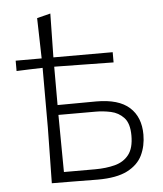

<svg xmlns="http://www.w3.org/2000/svg" viewBox="-50 -712 642 758"><g transform="rotate(-5 271.0 -333.0)"><path d="M125 0Q126 -56 126.8 -107.8Q127.5 -159.5 128.5 -220.5V-457Q102.5 -456.5 76.8 -455.5Q51 -454.5 25 -453.5V-494.5H128Q127 -537 126 -575.2Q125 -613.5 124 -654.5L177.5 -668Q176.5 -618.5 176 -580.2Q175.5 -542 174.5 -494.5H409.5V-454Q352.5 -455 293.8 -455.8Q235 -456.5 179.5 -457.5H174.5V-305.5Q208 -305.5 250 -306Q292 -306.5 328 -306.5Q416.5 -306.5 459.2 -268Q502 -229.5 502 -160Q502 -115 484.5 -78.5Q467 -42 424.5 -20.2Q382 1.5 307 1.5Q256 1 207.2 0.5Q158.5 0 125 0ZM176.5 -40H300Q343.5 -40 378.8 -49.2Q414 -58.5 434.2 -84.5Q454.5 -110.5 454.5 -160Q454.5 -208.5 433.5 -231Q412.5 -253.5 382.2 -260Q352 -266.5 323.5 -266.5H174.5Q175 -209.5 175.5 -150.2Q176 -91 176.5 -40Z"/></g></svg>

Font: Commissioner Loud ExtraLight
Style: Regular
Weight: 200
Designer: Kostas Bartsokas
Foundry: Kostas Bartsokas
Version: Version 1.000; ttfautohint (v1.8.3)